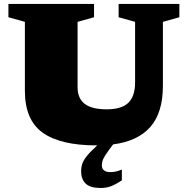

<svg xmlns="http://www.w3.org/2000/svg" viewBox="-20 -727 957 980"><path d="M536.5 38Q514 68.5 507 84Q500 99.5 500 118Q500 135 511.8 143.2Q523.5 151.5 540.5 151.5Q556.5 151.5 569.2 149Q582 146.5 602 138.5V193.5Q567.5 216 544.8 224.2Q522 232.5 494 232.5Q440.5 232.5 417.2 210Q394 187.5 394 145.5Q394 127.5 399.5 110Q405 92.5 422.8 70Q440.5 47.5 476.5 15Q474.5 15 472 15Q288 15 197.5 -50Q107 -115 107 -264V-615.5L23 -639V-707H460V-639L376 -615.5V-282.5Q376 -224 413 -196.5Q450 -169 524 -169Q601.5 -169 635.5 -202.8Q669.5 -236.5 669.5 -306V-615.5L585.5 -639V-707H895.5V-639L811.5 -615.5V-290Q811.5 -152 747.5 -79.2Q683.5 -6.5 557.5 10Z"/></svg>

Font: Newsreader 6pt ExtraBold
Style: Regular
Weight: 800
Designer: Hugues Gentile
Foundry: Production Type
Version: Version 1.003; ttfautohint (v1.8.3)